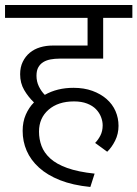

<svg xmlns="http://www.w3.org/2000/svg" viewBox="-30 -650 546 763"><path d="M329 93Q259 86 208.5 66Q158 46 125 16Q92 -14 76 -51Q60 -88 60 -130Q60 -166 72.5 -194.5Q85 -223 105 -243Q82 -265 66 -292.5Q50 -320 50 -355Q50 -383 60.5 -404.5Q71 -426 88.5 -440.5Q106 -455 129.5 -462Q153 -469 179 -469H318V-579H-10V-630H496V-579H380V-417H206Q188 -417 171.5 -414Q155 -411 142.5 -403.5Q130 -396 122.5 -383Q115 -370 115 -349Q115 -326 124.5 -306.5Q134 -287 148 -273Q197 -301 262 -301Q304 -301 337 -289Q370 -277 393.5 -256.5Q417 -236 429 -208.5Q441 -181 441 -150Q441 -118 427.5 -91Q414 -64 396 -47L348 -82Q360 -94 369 -111.5Q378 -129 378 -152Q378 -168 371.5 -185Q365 -202 351.5 -216Q338 -230 316 -238.5Q294 -247 264 -247Q201 -247 163 -214Q125 -181 125 -127Q125 -97 135 -70Q145 -43 169.5 -20.5Q194 2 237 17.5Q280 33 346 40Z"/></svg>

Font: Ek Mukta Light
Style: Regular
Weight: 300
Designer: Girish Dalvi and Yashodeep Gholap
Foundry: Ek Type
Version: Version 2.538;PS 1.002;hotconv 16.6.51;makeotf.lib2.5.65220;